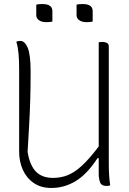

<svg xmlns="http://www.w3.org/2000/svg" viewBox="-20 -913 640 953"><path d="M235 20Q183 20 147 -5Q111 -30 93 -71Q75 -112 75 -160V-570Q75 -614 72 -647Q69 -680 61 -706Q70 -710 81 -710Q103 -710 117.5 -676Q132 -642 132 -556Q132 -477 130 -413.5Q128 -350 124.5 -290Q121 -230 117 -159Q128 -92 158.5 -61Q189 -30 243 -30Q282 -30 316 -43.5Q350 -57 386.5 -90.5Q423 -124 470 -186V-703Q474 -704 478.5 -704.5Q483 -705 488 -705Q499 -705 509.5 -700.5Q520 -696 520 -682V-100Q520 -72 521.5 -45.5Q523 -19 527 7Q518 10 510 10Q483 10 476.5 -8.5Q470 -27 470 -50V-128H464Q412 -48 355.5 -14Q299 20 235 20ZM160 -890Q172 -893 190 -893Q240 -893 240 -858V-806Q228 -803 210 -803Q187 -803 173.5 -812.5Q160 -822 160 -838ZM360 -890Q372 -893 390 -893Q440 -893 440 -858V-806Q428 -803 410 -803Q387 -803 373.5 -812.5Q360 -822 360 -838Z"/></svg>

Font: Recursive Mn Csl St Lt
Style: Regular
Weight: 300
Monospace: yes
Version: Version 1.079;hotconv 1.0.112;makeotfexe 2.5.65598; ttfautoh